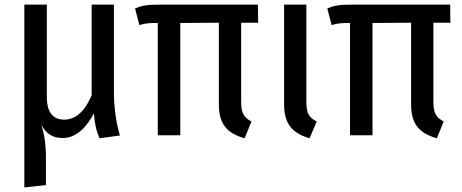

<svg xmlns="http://www.w3.org/2000/svg" viewBox="-20 -589 2012 836"><path d="M502 1C488 -48 476 -108 476 -193V-569H379V-174C347 -99 306 -68 259 -68C217 -68 184 -93 184 -165V-569H86V227L180 217V102C180 33 173 -3 160 -46C181 -6 210 12 253 12C315 12 360 -40 389 -96C392 -54 397 -27 413 13Z M1030 -145V-490H1104L1103 -569H684C625 -569 600 -566 568 -552L587 -480C616 -488 629 -489 667 -489V0H765V-489L933 -490V-135C933 -50 967 -9 1045 13L1075 -60C1043 -77 1030 -95 1030 -145Z M1314 -569H1217V-135C1217 -50 1252 -9 1328 13L1359 -60C1326 -77 1314 -95 1314 -145Z M1867 -145V-490H1941L1940 -569H1521C1462 -569 1437 -566 1405 -552L1424 -480C1453 -488 1466 -489 1504 -489V0H1602V-489L1770 -490V-135C1770 -50 1804 -9 1882 13L1912 -60C1880 -77 1867 -95 1867 -145Z"/></svg>

Font: Glow Sans SC Condensed Medium
Style: Regular
Weight: 600
Width: 3
Designer: Ryoko NISHIZUKA (kana, bopomofo & ideographs); Paul D. Hunt (Latin, Greek & Cyrillic); Sandoll Communications, Soo-young
Version: Version 0.93